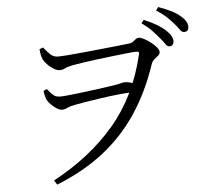

<svg xmlns="http://www.w3.org/2000/svg" viewBox="-59 -898 1118 1023"><g transform="rotate(-5 500.0 -386.0)"><path d="M818.6 -668.6Q803.2 -687.8 782.1 -709.9Q761 -731.9 728.2 -755.3L740.7 -772.8Q779.7 -756.7 807.8 -740.1Q835.9 -723.6 854.6 -706.1Q889.5 -674.2 889.5 -646Q889.5 -633.9 883 -627Q876.5 -620 865.6 -620Q854.9 -620 844.9 -634.8Q834.9 -649.6 818.6 -668.6ZM902.8 -736.5Q886.3 -755.9 866.2 -774.9Q846.1 -794 811.4 -816.7L823.9 -834Q862.4 -820.1 891.1 -806Q919.8 -791.8 937 -776.8Q957.6 -759.9 966.2 -745.2Q974.8 -730.5 974.8 -715Q974.8 -689.5 950.4 -689.5Q937.8 -689.5 928.5 -703.9Q919.2 -718.3 902.8 -736.5ZM195.3 -450.1Q214 -426.1 227.3 -415.2Q240.6 -404.4 263.4 -404.4Q279.5 -404.4 310.4 -407.7Q341.3 -410.9 379.8 -415.7Q418.3 -420.5 456.1 -425.4Q493.9 -430.3 523.3 -434.8Q552.8 -439.3 566.2 -441.5Q581.5 -443.9 592.3 -447.2Q603.1 -450.5 612.5 -450.5Q626 -450.5 641.6 -446Q657.2 -441.4 671.6 -436.2L654.7 -394.1Q616.6 -393.1 570 -388.2Q523.4 -383.3 477.7 -376.5Q432.1 -369.8 394.6 -363.7Q357.1 -357.5 336.3 -353.3Q315.3 -349.3 304 -344.6Q292.6 -339.9 284.9 -336.7Q277.1 -333.5 266.7 -333.5Q253.8 -333.5 238.1 -343.7Q222.3 -353.8 208.9 -367.6Q195.4 -381.4 189.2 -392.1Q184.8 -401.9 181.4 -414.7Q178 -427.5 176.6 -442.7ZM268.8 -617.7Q285.1 -617.7 324.5 -620.7Q363.9 -623.7 413.6 -628.7Q463.3 -633.7 512.7 -638.7Q562 -643.7 600.1 -647.8Q638.3 -651.9 653.3 -653.9Q666.1 -655.3 674.3 -661.6Q682.6 -668 690 -674.1Q697.5 -680.2 705.6 -680.2Q716.1 -680.2 733.3 -671.6Q750.5 -662.9 768.4 -649.2Q786.2 -635.6 798.6 -620.8Q811 -605.9 811 -594.4Q811 -584.1 801 -576.1Q791 -568.2 779.6 -558.5Q768.1 -548.9 762.9 -532.9Q715.5 -391 641.3 -278.6Q567.1 -166.1 460.3 -81.7Q353.5 2.7 206.1 61.7L190.8 38.4Q389.9 -68.3 519.2 -220.1Q648.4 -371.9 699.5 -589.2Q703.1 -601.5 699.1 -604.4Q695.1 -607.3 686.8 -607.3Q675.7 -607.3 642.5 -603.8Q609.2 -600.3 564.9 -595.2Q520.5 -590.1 475.3 -584.3Q430.1 -578.5 393.7 -573.1Q357.3 -567.6 340.7 -564.2Q314.8 -559 301.3 -551.8Q287.7 -544.7 271.9 -544.7Q258.4 -544.7 240.5 -555.4Q222.7 -566 208 -581.4Q193.3 -596.8 186.7 -609.5Q182.3 -619.2 179.2 -632.4Q176.1 -645.6 174.7 -665.4L193.8 -672.7Q207.6 -655.5 225.9 -636.6Q244.2 -617.7 268.8 -617.7Z"/></g></svg>

Font: Noto Serif HK
Style: Regular
Weight: 200
Designer: Ryoko NISHIZUKA 西塚涼子 (kana & ideographs); Frank Grießhammer (Latin, Greek & Cyrillic); Wenlong ZHANG 张文龙 (bopomofo); San
Foundry: Adobe
Version: Version 2.001;hotconv 1.1.0;makeotfexe 2.6.0